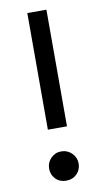

<svg xmlns="http://www.w3.org/2000/svg" viewBox="-80 -714 412 762"><g transform="rotate(-10 125.5 -333.0)"><path d="M124 -110Q149 -110 166.5 -92.5Q184 -75 184 -50.5Q184 -26 167 -9Q150 8 124 8Q98 8 81.5 -9Q65 -26 65 -50.5Q65 -75 82 -92.5Q99 -110 124 -110ZM164 -204H87V-674H164Z"/></g></svg>

Font: Hind Jalandhar
Style: Regular
Weight: 400
Designer: Namrata Goyal
Foundry: Indian Type Foundry
Version: Version 0.702;PS 1.0;hotconv 1.0.81;makeotf.lib2.5.63406